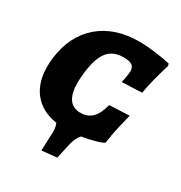

<svg xmlns="http://www.w3.org/2000/svg" viewBox="-158 -623 832 884"><g transform="rotate(30 258.0 -181.0)"><path d="M354 -188 460 -193Q456 -178 444 -126.5Q432 -75 426 -30L414 -23Q407 -20 379 -12Q351 -4 314 2Q295 22 287 56L268 141L188 149L192 52Q193 24 184 4Q104 -8 61 -61Q18 -114 18 -200Q18 -222 21 -246Q37 -372 118.5 -441.5Q200 -511 331 -511Q362 -511 399 -506.5Q436 -502 462 -497.5Q488 -493 495 -491L499 -480Q497 -474 490 -451Q483 -428 473.5 -391Q464 -354 457 -313L351 -309Q352 -313 355 -327.5Q358 -342 360 -358Q361 -363 361 -371Q361 -393 347.5 -402.5Q334 -412 302 -412Q248 -412 219 -377Q190 -342 180 -262Q176 -222 176 -207Q176 -91 256 -91Q294 -91 317.5 -114Q341 -137 354 -188Z"/></g></svg>

Font: Alegreya SC ExtraBold
Style: Italic
Weight: 800
Italic angle: -7°
Designer: Juan Pablo del Peral
Foundry: Huerta Tipografica
Version: Version 2.007; ttfautohint (v1.6)